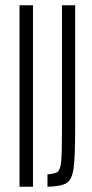

<svg xmlns="http://www.w3.org/2000/svg" viewBox="-20 -708 350 728"><path d="M54 0V-688H105V0ZM215 -216V-688H265V-223Q265 -112 259 -69.5Q253 -27 232.5 -14Q212 -1 160 0V-47Q189 -49 199 -57Q209 -65 212 -96Q215 -127 215 -216Z"/></svg>

Font: Saira Ultra Condensed Light
Style: Regular
Weight: 300
Width: 1
Designer: Hector Gatti with collaboration of the Omnibus-Type team
Foundry: Omnibus-Type
Version: Version 1.001; ttfautohint (v1.8)